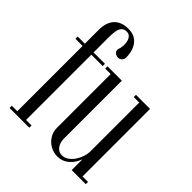

<svg xmlns="http://www.w3.org/2000/svg" viewBox="-194 -831 963 963"><g transform="rotate(45 288.0 -349.0)"><path d="M62.2 -592.6Q62.2 -646 88.4 -674.2Q114.6 -702.5 164.4 -702.5Q194.6 -702.5 213.1 -690.6Q231.6 -678.8 241.5 -661.1Q251.4 -643.4 254.8 -625.2Q258.1 -607 258.1 -594.4Q258.1 -581.5 250.8 -573.1Q243.5 -564.6 233.4 -563.1Q223.4 -561.6 213 -567.2Q202.9 -572.1 199.9 -581.8Q197 -591.5 203.4 -605.6Q207.5 -624.8 205.4 -643.4Q203.2 -662.1 194.2 -674.3Q185.1 -686.5 168.5 -686.5Q150.1 -686.5 140.4 -676Q130.8 -665.5 127.5 -647.1Q124.2 -628.8 124.2 -604.2V0H62.2ZM23.2 0V-16H62.2V0ZM124.2 0V-16H163.2V0ZM124.2 -479V-495H204.8V-479ZM11.6 -479V-495H62.2V-479Z M471.9 -451.2V-124.9Q471.9 -92 457.9 -62.6Q444 -33.2 420 -15.1Q396 3 363.6 3Q338 3 314.6 -9.8Q291.1 -22.5 276.4 -45.5Q261.6 -68.5 261.6 -98.6V-495H324.5V-85.5Q324.5 -55.6 338.8 -36.6Q353 -17.5 376.2 -17.5Q395.8 -17.5 412.1 -29.1Q428.5 -40.8 440 -58.6Q451.5 -76.5 457.6 -95.8Q463.8 -115 463.8 -130.6V-451.2ZM524.8 -495V0H463.8V-495ZM463.8 -495V-479H424.8V-495ZM563.8 -16V0H524.8V-16ZM261.6 -495V-479H222.6V-495Z"/></g></svg>

Font: Emberly Black
Style: Regular
Weight: 900
Designer: Rajesh Rajput
Foundry: Rajesh Rajput
Version: Version 1.000